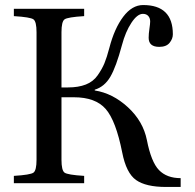

<svg xmlns="http://www.w3.org/2000/svg" viewBox="-20 -727 772 762"><path d="M35 0V-29Q101 -33 113 -42Q125 -51 125 -93V-599Q125 -641 113 -650Q101 -659 35 -663V-692H314V-663Q248 -659 236 -650Q224 -641 224 -599V-380H250Q291 -380 320.5 -391.5Q350 -403 367.5 -428Q385 -453 394.5 -476Q404 -499 414 -537Q434 -614 469 -660.5Q504 -707 548 -707Q666 -707 666 -591Q666 -573 653 -557Q640 -541 612 -541Q570 -541 570 -577Q570 -593 573 -613Q576 -633 576 -642Q576 -655 568.5 -663.5Q561 -672 547 -672Q525 -672 501.5 -636.5Q478 -601 464 -548Q441 -462 418 -422.5Q395 -383 356 -371V-368Q427 -357 487.5 -301.5Q548 -246 563 -171Q580 -84 611 -52Q642 -20 697 -20V15H639Q559 15 520 -12.5Q481 -40 465 -122Q440 -248 399.5 -294.5Q359 -341 273 -341H224V-93Q224 -51 236 -42Q248 -33 314 -29V0Z"/></svg>

Font: Heuristica
Style: Regular
Weight: 400
Version: Version 1.0.1 ; ttfautohint (v1.4.1)